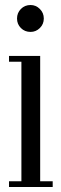

<svg xmlns="http://www.w3.org/2000/svg" viewBox="-20 -747 244 767"><path d="M102 -619.5Q79 -619.5 63.5 -635Q48 -650.5 48 -673Q48 -695.5 63.5 -711.2Q79 -727 102 -727Q123.5 -727 139.2 -711.2Q155 -695.5 155 -673Q155 -650.5 139.2 -635Q123.5 -619.5 102 -619.5ZM16 0V-23H65.5V-500.5H16V-523.5H140.5V-23H190.5V0Z"/></svg>

Font: Imbue 50pt
Style: Regular
Weight: 400
Designer: Tyler Finck
Foundry: Etcetera Type Company
Version: Version 1.102; ttfautohint (v1.8.3)